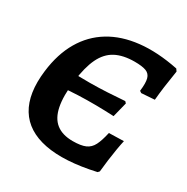

<svg xmlns="http://www.w3.org/2000/svg" viewBox="-153 -785 904 928"><g transform="rotate(30 298.5 -321.0)"><path d="M578.8 -636.5 587.4 -624.1Q578.4 -568.3 573.2 -530Q568.1 -491.8 564.7 -453.8L491.6 -448.7L481.3 -455.6Q487 -501.6 480.7 -524.9Q474.4 -548.1 452.7 -556.3Q430.9 -564.5 389 -564.5Q325.2 -564.5 282.9 -542.1Q240.6 -519.6 216.4 -469.2Q192.2 -418.7 182.1 -336Q171.5 -248.3 182.8 -192.1Q194.1 -135.9 228.5 -109Q262.9 -82.1 320.2 -82.1Q365.5 -82.1 390.7 -93Q415.8 -104 429.1 -130.5Q442.5 -157 452.7 -203.5L535.3 -205.7Q530.3 -183.7 524.9 -151.9Q519.5 -120.2 515.1 -86.2Q510.6 -52.3 507.7 -21.1L499.9 -12.5Q333.1 24.9 223.8 3.3Q114.5 -18.3 66.4 -96.8Q18.4 -175.4 34.8 -308.1Q47.3 -409.3 89.7 -481.8Q132.1 -554.4 201.9 -596.8Q271.6 -639.3 366.5 -649.7Q461.4 -660.2 578.8 -636.5ZM444.2 -376.7 452.3 -368.1 431.5 -285.4Q383.7 -287.9 332.1 -288.4Q280.6 -288.9 231.9 -286.9Q183.1 -284.8 141.3 -280.3L155.7 -368.4Q204.7 -367.3 252.6 -367.5Q300.6 -367.8 348.4 -370.4Q396.2 -373 444.2 -376.7Z"/></g></svg>

Font: Alegreya
Style: Italic
Weight: 400
Italic angle: -7°
Designer: Juan Pablo del Peral
Foundry: Huerta Tipografica
Version: Version 2.009